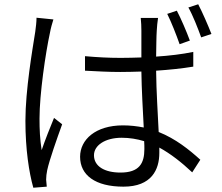

<svg xmlns="http://www.w3.org/2000/svg" viewBox="-20 -839 1040 899"><path d="M869 -649C854 -690 827 -753 808 -789L763 -774C782 -736 806 -675 821 -632ZM151 -756C151 -736 148 -712 145 -690C132 -607 99 -418 99 -273C99 -139 116 -31 136 40L199 35C198 25 197 11 196 2C196 -10 198 -29 201 -42C211 -89 247 -191 271 -257L233 -287C216 -246 191 -183 175 -136C167 -189 165 -231 165 -284C165 -397 193 -590 214 -686C217 -704 225 -733 230 -748ZM656 -141C656 -74 632 -31 544 -31C470 -31 420 -60 420 -112C420 -159 473 -194 550 -194C587 -194 622 -188 655 -178C656 -164 656 -151 656 -141ZM885 -596C832 -585 773 -578 711 -574C712 -620 712 -668 714 -696C715 -715 717 -735 720 -755H639C641 -738 642 -712 642 -695V-570C610 -569 577 -568 545 -568C487 -568 434 -571 378 -576V-508C436 -505 487 -502 543 -502C576 -502 609 -503 642 -504C643 -421 649 -321 653 -242C623 -248 590 -252 556 -252C427 -252 355 -185 355 -105C355 -19 426 35 558 35C690 35 726 -45 726 -123V-148C779 -119 830 -79 880 -32L918 -91C866 -138 803 -189 723 -221C719 -307 712 -409 711 -508C771 -512 830 -518 885 -527ZM862 -804C883 -767 906 -708 922 -664L970 -680C954 -721 927 -783 908 -819Z"/></svg>

Font: Genne Gothic Normal
Style: Regular
Weight: 350
Designer: Ryoko NISHIZUKA (kana & ideographs); Paul D. Hunt (Latin, Greek & Cyrillic); Wenlong ZHANG (bopomofo); Sandoll Communica
Foundry: Adobe Systems Incorporated
Version: Version 1.004;PS 1.004;hotconv 16.6.51;makeotf.lib2.5.65220